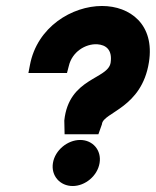

<svg xmlns="http://www.w3.org/2000/svg" viewBox="-20 -611 521 642"><path d="M75 -367H204L210 -390C221 -438 266 -465 305 -463C334 -461 356 -445 350 -402C342 -345 210 -352 195 -208L196 -162H309L321 -196V-197C327 -236 454 -250 478 -403C498 -529 415 -591 321 -591C222 -591 104 -522 80 -393ZM157 -66C150 -23 181 11 223 11C265 11 306 -23 313 -66C320 -109 290 -143 248 -143C206 -143 164 -109 157 -66Z"/></svg>

Font: Charger Sport
Style: UltObl
Weight: 1000
Designer: Jasper
Foundry: Cannot Into Space Fonts
Version: Version 1.1